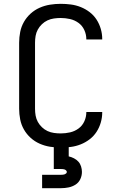

<svg xmlns="http://www.w3.org/2000/svg" viewBox="-20 -763 640 1003"><path d="M297 8Q269 8 241 3.5Q213 -1 187 -12.5Q161 -24 140 -43Q119 -62 105 -86.5Q91 -111 85.5 -139Q80 -167 80 -195V-540Q80 -568 85.5 -596Q91 -624 105 -648.5Q119 -673 140 -692Q161 -711 187 -722.5Q213 -734 241 -738.5Q269 -743 297 -743Q324 -743 350.5 -739.5Q377 -736 402 -726Q427 -716 448.5 -699.5Q470 -683 484.5 -660.5Q499 -638 506.5 -612Q514 -586 514 -560Q514 -559 514 -558Q514 -557 514 -557H431Q431 -557 431 -557.5Q431 -558 431 -558Q431 -583 420.5 -606Q410 -629 390 -643.5Q370 -658 346 -663.5Q322 -669 297 -669Q280 -669 262 -666.5Q244 -664 228 -656.5Q212 -649 199 -636.5Q186 -624 177.5 -608.5Q169 -593 166 -575.5Q163 -558 163 -540V-195Q163 -177 166 -159.5Q169 -142 177.5 -126.5Q186 -111 199 -98.5Q212 -86 228 -78.5Q244 -71 262 -68.5Q280 -66 297 -66Q322 -66 346 -71.5Q370 -77 390 -91.5Q410 -106 420.5 -129Q431 -152 431 -177Q431 -177 431 -177.5Q431 -178 431 -178H514Q514 -178 514 -177Q514 -176 514 -175Q514 -149 506.5 -123Q499 -97 484.5 -74.5Q470 -52 448.5 -35.5Q427 -19 402 -9Q377 1 350.5 4.5Q324 8 297 8ZM200 220V150H300Q305 150 309.5 149.5Q314 149 318 147.5Q322 146 325.5 143Q329 140 329 135Q329 131 325.5 127.5Q322 124 318 122.5Q314 121 309.5 120.5Q305 120 300 120H261V0H339V54Q353 57 366.5 64Q380 71 389.5 81.5Q399 92 403.5 106.5Q408 121 408 135Q408 155 399.5 173Q391 191 374.5 201.5Q358 212 338.5 216Q319 220 300 220Z"/></svg>

Font: Iosevka Mono
Style: Regular
Weight: 400
Designer: Belleve Invis
Foundry: Belleve Invis
Version: Version 11.1.1